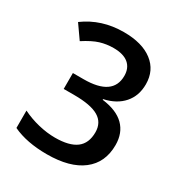

<svg xmlns="http://www.w3.org/2000/svg" viewBox="-173 -845 916 976"><g transform="rotate(30 285.5 -357.0)"><path d="M501 -549.8Q501 -481.9 461.4 -436.8Q421.9 -391.6 350.1 -376V-372.1Q436 -361.3 479 -318.6Q522 -275.9 522 -205.1Q522 -102.1 449.2 -46.1Q376.5 9.8 242.2 9.8Q123.5 9.8 42 -28.8V-130.9Q87.4 -108.4 138.2 -96.2Q189 -84 235.8 -84Q318.8 -84 359.9 -114.7Q400.9 -145.5 400.9 -210Q400.9 -267.1 355.5 -293.9Q310.1 -320.8 212.9 -320.8H150.9V-414.1H213.9Q384.8 -414.1 384.8 -532.2Q384.8 -578.1 355 -603Q325.2 -627.9 267.1 -627.9Q226.6 -627.9 189 -616.5Q151.4 -605 100.1 -571.8L43.9 -651.9Q142.1 -724.1 272 -724.1Q379.9 -724.1 440.4 -677.7Q501 -631.3 501 -549.8Z"/></g></svg>

Font: f0_41264          
Style: Regular
Weight: 600
Foundry: Ascender Corporation
Version: Version 1.10